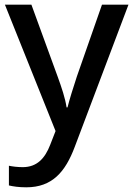

<svg xmlns="http://www.w3.org/2000/svg" viewBox="-20 -559 568 819"><path d="M1 -539 217 0 194 59C172 116 138 154 77 154C54 154 32 151 18 148V232C35 236 59 240 92 240C203 240 259 174 299 67L528 -539H415L308 -233C292 -185 276 -133 268 -101H264C258 -141 243 -185 226 -232L114 -539Z"/></svg>

Font: Noto Sans Canadian Aboriginal Medium
Style: Regular
Weight: 500
Designer: Monotype Design Team, Typotheque's Kevin King
Foundry: Monotype Imaging Inc.
Version: Version 2.004